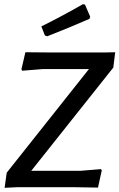

<svg xmlns="http://www.w3.org/2000/svg" viewBox="-20 -892 569 915"><path d="M375 -872 385 -870 410 -812 406 -802Q317 -763 205 -719L194 -723L177 -766Q287 -821 375 -872ZM529 -643 520 -570 129 -78H363L461 -86L465 -80L447 2L324 0H65L2 3L12 -69L404 -563H186L86 -555L82 -561L101 -643L215 -642H477Z"/></svg>

Font: Alegreya Sans SC Medium
Style: Italic
Weight: 500
Italic angle: -7°
Designer: Juan Pablo del Peral
Foundry: Huerta Tipografica
Version: Version 2.007